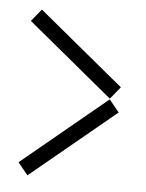

<svg xmlns="http://www.w3.org/2000/svg" viewBox="-41 -620 393 517"><g transform="rotate(5 156.0 -362.0)"><path d="M25 -553 255 -363 282 -396 52 -586ZM25 -171 52 -138 282 -328 255 -361Z"/></g></svg>

Font: Anthony
Style: Regular
Weight: 400
Designer: Sun Young Oh
Foundry: Velvetyne Type Foundry
Version: Version 1.000;hotconv 1.0.109;makeotfexe 2.5.65596